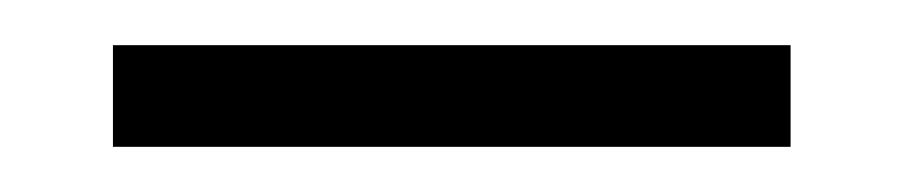

<svg xmlns="http://www.w3.org/2000/svg" viewBox="-20 -706 400 85"><path d="M30 -641H330V-686H30Z"/></svg>

Font: Be Vietnam
Style: Regular
Weight: 400
Designer: Gabriel Lam
Foundry: TypeRant
Version: Version 4.000